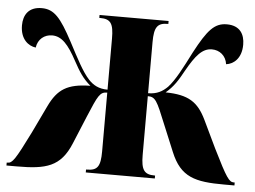

<svg xmlns="http://www.w3.org/2000/svg" viewBox="-48 -596 864 651"><g transform="rotate(5 384.0 -271.0)"><path d="M-4 0H31C130 0 180 -12 214 -95L253 -189C284 -263 290 -276 315 -276V-76C315 -25 305 -10 269 -10H266V0H501V-10H499C464 -10 453 -25 453 -76V-276C479 -276 485 -263 515 -189L554 -95C588 -12 638 0 737 0H772V-10H769C753 -10 744 -22 696 -119L651 -213C623 -271 590 -293 512 -294C538 -316 552 -338 571 -373C601 -426 623 -453 656 -453C682 -453 704 -436 708 -407C733 -410 760 -431 760 -478C760 -513 744 -542 699 -542C657 -542 634 -516 592 -437C563 -380 542 -339 519 -314C502 -297 483 -286 453 -286V-460C453 -511 464 -526 499 -526H501V-536H266V-526H269C305 -526 315 -511 315 -460V-286C285 -286 266 -297 250 -314C227 -339 206 -380 176 -437C134 -516 111 -542 69 -542C24 -542 7 -513 7 -478C7 -431 35 -410 60 -407C64 -436 86 -453 112 -453C145 -453 168 -427 197 -373C216 -338 230 -316 256 -294C177 -293 145 -271 117 -213L72 -119C24 -22 15 -10 -1 -10H-4Z"/></g></svg>

Font: Noto Serif Display ExtraCondensed ExtraBold
Style: Regular
Weight: 800
Width: 2
Designer: Monotype Design Team
Foundry: Monotype Imaging Inc.
Version: Version 2.009